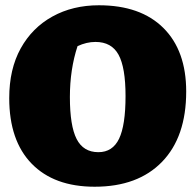

<svg xmlns="http://www.w3.org/2000/svg" viewBox="-20 -694 741 728"><path d="M339 14Q185 14 100 -73.5Q15 -161 15 -322Q15 -432 58.5 -510.5Q102 -589 179 -631.5Q256 -674 355 -674Q513 -674 599.5 -588Q686 -502 686 -347Q686 -175 594.5 -80.5Q503 14 339 14ZM353 -117Q407 -117 431.5 -168Q456 -219 456 -330Q456 -438 429.5 -486.5Q403 -535 342 -535Q308 -535 274 -519Q245 -431 245 -326Q245 -217 270.5 -167Q296 -117 353 -117Z"/></svg>

Font: Piazzolla SC Black
Style: Regular
Weight: 900
Designer: Juan Pablo del Peral
Foundry: Huerta Tipografica
Version: Version 1.330